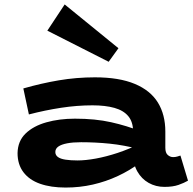

<svg xmlns="http://www.w3.org/2000/svg" viewBox="-20 -831 868 864"><path d="M720 10Q681 10 649 -8Q617 -26 598 -59.5Q579 -93 579 -138V-238Q579 -282 557.5 -308Q536 -334 495 -345.5Q454 -357 396 -357Q327 -357 255 -346Q183 -335 110 -316L85 -433Q165 -456 244.5 -469.5Q324 -483 407 -483Q516 -483 586.5 -453.5Q657 -424 690.5 -369.5Q724 -315 724 -239V-166Q724 -143 735 -133.5Q746 -124 759 -124Q769 -124 777.5 -126.5Q786 -129 792 -131L826 -18Q809 -8 783.5 1Q758 10 720 10ZM275 13Q209 13 160.5 -4Q112 -21 85.5 -56Q59 -91 59 -142Q60 -196 95 -230Q130 -264 188.5 -280.5Q247 -297 317 -297Q409 -297 480 -281Q551 -265 611 -241V-159Q538 -178 473.5 -184.5Q409 -191 345 -191Q308 -191 282 -186Q256 -181 242.5 -171.5Q229 -162 229 -147Q229 -133 240.5 -124.5Q252 -116 275 -112.5Q298 -109 329 -109Q365 -109 411.5 -117.5Q458 -126 509.5 -143Q561 -160 611 -185L608 -97Q564 -64 510.5 -39Q457 -14 398 -0.5Q339 13 275 13ZM469 -553 193 -693 271 -811 513 -614Z"/></svg>

Font: BioRhyme SemiExpanded ExtraBold
Style: Regular
Weight: 800
Width: 6
Designer: Aoife Mooney
Foundry: Aoife Mooney Type
Version: Version 1.600;gftools[0.9.33]